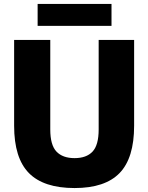

<svg xmlns="http://www.w3.org/2000/svg" viewBox="-20 -942 750 972"><path d="M357.5 10Q201 10 126.2 -66Q51.5 -142 51.5 -305.5V-740H234.5V-286.5Q234.5 -207.5 266 -174.5Q297.5 -141.5 357.5 -141.5Q417.5 -141.5 448.5 -174.5Q479.5 -207.5 479.5 -286.5V-740H659V-305.5Q659 -142 585.5 -66Q512 10 357.5 10ZM170.5 -811V-922H544.5V-811Z"/></svg>

Font: Encode Sans SmCnd XBd
Style: Regular
Weight: 800
Width: 4
Designer: Multiple Designers
Foundry: Impallari Type
Version: Version 3.002; ttfautohint (v1.8.3) -l 8 -r 50 -G 200 -x 14 